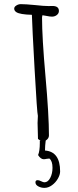

<svg xmlns="http://www.w3.org/2000/svg" viewBox="-20 -684 373 923"><path d="M269 140.1Q269 155.8 258.3 174.6Q247.6 193.4 230 206.3Q212.4 219.2 193.4 219.2Q177.7 219.2 164.1 211.9Q150.4 204.6 150.4 192.4Q150.4 182.1 161.1 182.1Q167.5 182.1 177.2 187Q188 192.4 193.4 192.4Q210.4 192.4 221.4 171.4Q232.4 150.4 232.4 122.6Q232.4 89.8 217.3 78.1Q212.9 78.1 204.1 79.6Q195.8 81.5 190.4 81.5Q175.8 81.5 163.1 61.5Q171.4 42 171.4 4.4V-6.8L174.8 -7.3L162.6 -16.1L161.6 -54.7L160.6 -92.8L162.1 -127Q158.2 -138.7 146.5 -347.9Q134.8 -557.1 133.3 -612.8Q75.7 -614.3 58.6 -625.5Q48.3 -632.3 48.3 -642.6Q48.3 -651.4 58.6 -657.7Q68.8 -664.1 80.1 -664.1Q102.5 -664.1 147.9 -659.7Q191.4 -654.8 215.8 -654.8Q220.2 -654.8 223.6 -655.3H231.9Q263.2 -655.3 263.2 -631.3Q263.2 -619.6 253.2 -611.8Q243.2 -604 230 -604Q219.7 -604 204.1 -607.4L184.1 -610.8L183.1 -606.4L182.1 -600.6Q182.1 -502.9 198.7 -316.9Q215.3 -130.9 215.3 -32.7Q215.3 -25.4 211.2 -19Q207 -12.7 199.7 -8.3Q196.3 17.6 196.3 39.6Q269 44.9 269 140.1Z"/></svg>

Font: Amatica SC
Style: Bold
Weight: 400
Designer: Vernon Adams, Ben Nathan
Foundry: newtypography
Version: Version 2.000